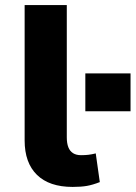

<svg xmlns="http://www.w3.org/2000/svg" viewBox="-20 -725 534 756"><path d="M266 11Q174 11 125.5 -36.5Q77 -84 77 -172V-705H243V-184Q243 -161 249 -145.5Q255 -130 267.5 -122Q280 -114 299 -114Q315 -114 328 -115.5Q341 -117 357 -121L373 -8Q345 3 322 7Q299 11 266 11ZM316 -287V-436H494V-287Z"/></svg>

Font: Nunito Sans 6pt ExtraBold
Style: Regular
Weight: 800
Version: Version 3.101;gftools[0.9.27]